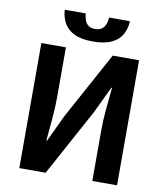

<svg xmlns="http://www.w3.org/2000/svg" viewBox="-100 -1038 962 1120"><g transform="rotate(10 380.5 -478.0)"><path d="M91.3 0V-740.8H236.7V-445.4Q236.7 -381.9 230.2 -312.7Q223.8 -243.5 218.7 -185.8H222.7L297.9 -344.5L513.9 -740.8H670.1V0H523.7V-296.7Q523.7 -361.2 530.2 -428.3Q536.8 -495.4 542.7 -555H538.7L463.3 -397.1L247.3 0ZM385.1 -801.7Q315.5 -801.7 274.2 -822.1Q232.9 -842.4 213.5 -877.6Q194.2 -912.8 191.9 -955.8H315.9Q317.9 -932.4 324.9 -914.2Q331.8 -896 346.8 -885.9Q361.7 -875.7 385.1 -875.7Q408.7 -875.7 423.6 -885.9Q438.5 -896 445.9 -914.2Q453.3 -932.4 454.3 -955.8H578.2Q576.2 -912.8 557.3 -877.6Q538.3 -842.4 496.5 -822.1Q454.7 -801.7 385.1 -801.7Z"/></g></svg>

Font: Noto Sans HK Thin
Style: Regular
Weight: 100
Designer: Ryoko NISHIZUKA 西塚涼子 (kana, bopomofo & ideographs); Paul D. Hunt (Latin, Greek & Cyrillic); Sandoll Communications 산돌커뮤니
Foundry: Adobe
Version: Version 2.004-H2;hotconv 1.0.118;makeotfexe 2.5.65603